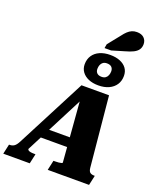

<svg xmlns="http://www.w3.org/2000/svg" viewBox="-267 -1381 1238 1506"><g transform="rotate(20 352.0 -627.5)"><path d="M176 -299H438L427 -220H148ZM370 -619 388 -620 122 -103Q121 -97 127 -92Q133 -87 146 -84.5Q159 -82 177 -82H188L170 0H-51L-33 -82H-27Q-6 -82 10 -93Q26 -104 42 -135L342 -714H572L628 -129Q631 -101 643.5 -91.5Q656 -82 678 -82H683L665 0H320L338 -82H350Q368 -82 382 -83.5Q396 -85 403.5 -87.5Q411 -90 412 -93ZM472 -944Q452 -944 439.5 -935Q427 -926 421 -911Q415 -896 415 -878Q415 -856 428 -843Q441 -830 467 -830Q487 -830 499.5 -839Q512 -848 518 -863.5Q524 -879 524 -896Q524 -918 511 -931Q498 -944 472 -944ZM465 -758Q418 -758 383 -773Q348 -788 328.5 -815Q309 -842 309 -878Q309 -920 329.5 -951Q350 -982 387.5 -998.5Q425 -1015 474 -1015Q521 -1015 556.5 -1000.5Q592 -986 611 -959.5Q630 -933 630 -896Q630 -854 609.5 -823Q589 -792 552 -775Q515 -758 465 -758ZM499 -1185Q516 -1208 532.5 -1223.5Q549 -1239 567.5 -1247Q586 -1255 609 -1255Q648 -1255 669 -1234.5Q690 -1214 690 -1183Q690 -1157 677.5 -1138Q665 -1119 638.5 -1105.5Q612 -1092 571 -1081L467 -1050H412L418 -1084Z"/></g></svg>

Font: Roboto Serif ExtraBold
Style: Italic
Weight: 800
Italic angle: -10°
Version: Version 1.007